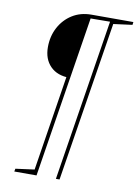

<svg xmlns="http://www.w3.org/2000/svg" viewBox="-94 -754 713 986"><g transform="rotate(10 262.5 -261.0)"><path d="M51 170 54 155 159 141 151 149 233 -371 248 -353Q183 -353 146.5 -390Q110 -427 110 -489Q110 -546 134.5 -592Q159 -638 202 -665Q245 -692 302 -692H520L518 -677L411 -663L421 -671L287 170H268L403 -681L407 -673L293 -672L302 -681L167 170Z"/></g></svg>

Font: Bitter Thin Thin
Style: Italic
Weight: 250
Italic angle: -9°
Version: Version 2.002